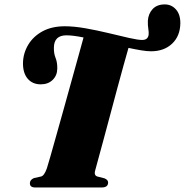

<svg xmlns="http://www.w3.org/2000/svg" viewBox="-20 -828 817 848"><path d="M401 -77.5Q393 -52.5 411.5 -48L441 -40.5Q457.5 -34 457.5 -22Q457.5 0 429 0H135.5Q112 0 112 -18.5Q112 -34 130 -41.5L161.5 -48.5Q175.5 -52 187 -84.5Q191 -96.5 202.2 -135.8Q213.5 -175 229.2 -231.5Q245 -288 262.8 -351.5Q280.5 -415 297.5 -476.5Q314.5 -538 328.2 -587Q342 -636 349 -662.5Q327 -667 307.8 -669.5Q288.5 -672 273.5 -672Q218.5 -672 218 -617.5Q217.5 -591.5 225.5 -572Q233.5 -552.5 233 -524.5Q232.5 -494.5 212.5 -475Q192.5 -455.5 160 -455.5Q123.5 -455.5 102.2 -480.5Q81 -505.5 81.5 -550Q82.5 -593.5 104.8 -630.5Q127 -667.5 168 -689.8Q209 -712 266.5 -712Q307 -712 358 -703Q409 -694 459.5 -681.8Q510 -669.5 549.8 -660.5Q589.5 -651.5 608 -651.5Q633.5 -651.5 636.5 -675Q637.5 -686 635 -701Q632.5 -716 633 -736Q635 -767.5 654.2 -788Q673.5 -808.5 707.5 -808.5Q737.5 -808.5 757.2 -786.2Q777 -764 776.5 -724.5Q775.5 -668.5 740 -635Q704.5 -601.5 647 -601.5Q628.5 -601.5 603 -605.8Q577.5 -610 547.5 -616.5Q539.5 -588.5 526.2 -541Q513 -493.5 497.5 -435.8Q482 -378 466.2 -318.8Q450.5 -259.5 436.5 -208.2Q422.5 -157 413 -121.8Q403.5 -86.5 401 -77.5Z"/></svg>

Font: Fraunces 72pt Black
Style: Italic
Weight: 900
Italic angle: -16°
Version: Version 1.000;[b76b70a41]